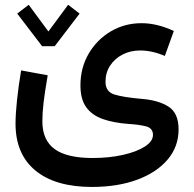

<svg xmlns="http://www.w3.org/2000/svg" viewBox="-20 -550 798 790"><path d="M205.1 -359.9H153.3L50.8 -494.1L98.1 -530.3L179.2 -420.4L260.3 -530.3L307.6 -494.1ZM695.3 -422.4 658.2 -319.8Q606.4 -342.3 556.6 -342.3Q516.6 -342.3 484.4 -325.7Q452.1 -309.1 433.1 -280Q414.1 -251 414.1 -213.4Q414.1 -172.9 450 -161.4Q485.8 -149.9 563.5 -143.1Q631.8 -137.7 673.3 -111.3Q714.8 -85 714.8 -17.6Q714.8 53.7 669.4 106.9Q624 160.2 543.7 189.7Q463.4 219.2 358.4 219.2Q207.5 219.2 125.7 151.6Q43.9 84 43.9 -41Q43.9 -80.1 50 -138.4Q56.2 -196.8 66.9 -260.3L176.3 -240.2Q164.6 -172.4 159.4 -128.9Q154.3 -85.4 154.3 -50.8Q154.3 26.4 204.6 63.2Q254.9 100.1 360.8 100.1Q429.2 100.1 485.6 87.4Q542 74.7 575.7 53.2Q609.4 31.7 609.4 4.9Q609.4 -22.9 580.1 -30.3Q550.8 -37.6 509.8 -40Q448.7 -44.4 404.1 -59.8Q359.4 -75.2 335.2 -108.2Q311 -141.1 311 -198.7Q311 -271 344.7 -328.9Q378.4 -386.7 435.5 -420.7Q492.7 -454.6 562.5 -454.6Q626.5 -454.6 695.3 -422.4Z"/></svg>

Font: Estedad-FD SemiBold
Style: Regular
Weight: 600
Designer: Amin Abedi
Version: Version 7.3